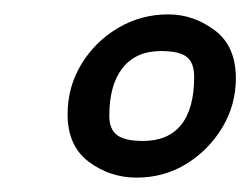

<svg xmlns="http://www.w3.org/2000/svg" viewBox="-20 -599 348 267"><path d="M170 -352Q133 -352 103.5 -374Q74 -396 74 -440Q74 -478 93 -509.5Q112 -541 144 -560Q176 -579 214 -579Q249 -579 278.5 -557Q308 -535 308 -490Q308 -453 289 -421.5Q270 -390 239 -371Q208 -352 170 -352ZM179 -403Q214 -403 232 -425.5Q250 -448 250 -492Q250 -512 239.5 -520Q229 -528 204 -528Q169 -528 150.5 -504.5Q132 -481 132 -438Q132 -419 143 -411Q154 -403 179 -403Z"/></svg>

Font: Texturina Medium 12pt Medium
Style: Italic
Weight: 500
Italic angle: -11°
Version: Version 1.002